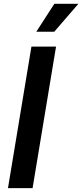

<svg xmlns="http://www.w3.org/2000/svg" viewBox="-20 -967 423 987"><path d="M268.1 -727.5 147.5 0H21L141.6 -727.5ZM166.5 -803.7 259.3 -947.3H382.8L258.8 -803.7Z"/></svg>

Font: Inter 16pt SemiBold
Style: Italic
Weight: 600
Italic angle: -9.3988°
Version: Version 4.001;git-66647c0bb